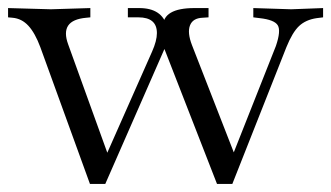

<svg xmlns="http://www.w3.org/2000/svg" viewBox="-33 -456 821 476"><path d="M190 0 67 -339Q54 -374 37.5 -392Q21 -410 -2 -412L-13 -413V-436L93 -433L191 -436V-413L181 -412Q147 -409 136 -392.5Q125 -376 136 -346L244 -47L220 -48L344 -328Q356 -355 356 -374Q356 -413 310 -413H284V-436H312Q369 -436 381 -390H371Q371 -436 449 -436H484V-413L469 -412Q445 -411 438 -393Q431 -375 443 -344L558 -49H535L651 -342Q664 -380 655.5 -393.5Q647 -407 611 -411L595 -413V-436L689 -433L768 -436V-413L752 -411Q725 -407 708.5 -391.5Q692 -376 677 -339L543 0H505L369 -349H381L228 0Z"/></svg>

Font: Baskervville
Style: Regular
Weight: 400
Designer: Alexis Faudot, Rémi Forte, Morgane Pierson, Rafael Ribas, Tanguy Vanlaeys, Rosalie Wagner, Thomas Huot-Marchand
Foundry: ANRT
Version: Version 1.100